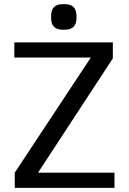

<svg xmlns="http://www.w3.org/2000/svg" viewBox="-20 -904 620 924"><path d="M531 -73V0H51V-73L417 -627H49V-700H523V-623L163 -73ZM226 -817V-828Q226 -884 282 -884H292Q348 -884 348 -828V-817Q348 -761 292 -761H282Q226 -761 226 -817Z"/></svg>

Font: Krub Medium
Style: Regular
Weight: 500
Designer: Ekaluck Peanpanawate
Foundry: Cadson Demak Co.,Ltd.
Version: Version 1.000; ttfautohint (v1.6)